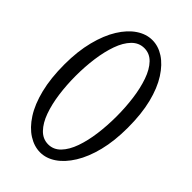

<svg xmlns="http://www.w3.org/2000/svg" viewBox="-250 -922 1015 1015"><g transform="rotate(45 258.0 -414.0)"><path d="M259.3 5.9Q214.4 5.9 171.4 -21.2Q128.4 -48.3 94.2 -101.3Q60.1 -154.3 40.5 -232.7Q21 -311 21 -414.1Q21 -512.2 41 -590.3Q61 -668.5 94.7 -722.7Q128.4 -776.9 170.9 -805.4Q213.4 -834 259.3 -834Q304.2 -834 345.9 -806.9Q387.7 -779.8 421.9 -726.6Q456.1 -673.3 475.6 -595.5Q495.1 -517.6 495.1 -414.1Q495.1 -315.9 475.6 -238Q456.1 -160.2 422.1 -105.5Q388.2 -50.8 346.2 -22.5Q304.2 5.9 259.3 5.9ZM259.3 -54.2Q299.3 -54.2 328.4 -84.7Q357.4 -115.2 375.5 -166.3Q393.6 -217.3 402.1 -281.5Q410.6 -345.7 410.6 -414.1Q410.6 -481.4 402.1 -545.7Q393.6 -609.9 375.5 -661.6Q357.4 -713.4 328.4 -743.7Q299.3 -773.9 259.3 -773.9Q219.2 -773.9 189.7 -743.7Q160.2 -713.4 141.8 -661.6Q123.5 -609.9 114.7 -545.7Q106 -481.4 106 -414.1Q106 -345.7 114.7 -281.5Q123.5 -217.3 141.8 -166.3Q160.2 -115.2 189.7 -84.7Q219.2 -54.2 259.3 -54.2Z"/></g></svg>

Font: Scarab Serif
Style: Regular
Weight: 400
Designer: John Roberts
Foundry: Scarab
Version: 1.0